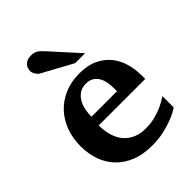

<svg xmlns="http://www.w3.org/2000/svg" viewBox="-215 -840 958 958"><g transform="rotate(-45 264.5 -361.0)"><path d="M355 -326.2Q355 -350.1 350.6 -371.1Q346.2 -392.1 336.2 -407.5Q326.2 -422.9 310.5 -431.9Q294.9 -440.9 272.9 -440.9Q245.1 -440.9 226.3 -428.5Q207.5 -416 196 -396.2Q184.6 -376.5 179.7 -352.1Q174.8 -327.6 174.8 -304.2H355ZM498 -46.9Q472.2 -29.8 439.9 -17.1Q412.1 -5.9 373.5 3.2Q335 12.2 287.1 12.2Q223.1 12.2 175.5 -7.3Q127.9 -26.9 95.9 -60.8Q64 -94.7 48.1 -140.1Q32.2 -185.5 32.2 -237.8Q32.2 -294.4 50 -342.5Q67.9 -390.6 100.8 -425.5Q133.8 -460.4 180.4 -480.2Q227.1 -500 284.2 -500Q342.8 -500 383.5 -480.7Q424.3 -461.4 449.7 -429.4Q475.1 -397.5 486.6 -356.4Q498 -315.4 498 -272V-248H169.9Q169.9 -207 180.2 -174.3Q190.4 -141.6 210.2 -118.7Q230 -95.7 258.8 -83.3Q287.6 -70.8 324.2 -70.8Q362.3 -70.8 393.8 -79.3Q425.3 -87.9 448.7 -98.6Q475.6 -111.3 498 -127ZM306.6 -550.8 144.5 -639.2Q139.2 -642.1 134.8 -647.2Q130.4 -652.3 127 -658.2Q123.5 -664.1 121.6 -670.2Q119.6 -676.3 119.6 -681.2Q119.6 -689.9 122.6 -699.5Q125.5 -709 132.1 -716.6Q138.7 -724.1 149.7 -729Q160.6 -733.9 176.8 -733.9Q187 -733.9 194.8 -732.4Q202.6 -731 209.7 -727.3Q216.8 -723.6 223.9 -717.5Q231 -711.4 239.7 -702.1L376.5 -550.8Z"/></g></svg>

Font: Charis SIL Eur
Style: Bold
Weight: 700
Foundry: SIL International
Version: Version 5.000